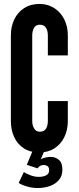

<svg xmlns="http://www.w3.org/2000/svg" viewBox="-20 -763 398 971"><path d="M179 8Q133 8 100.8 -12.8Q68.5 -33.5 51.8 -69.5Q35 -105.5 35 -151V-584Q35 -629 52.2 -665Q69.5 -701 102 -722Q134.5 -743 179 -743Q212.5 -743 239 -730.5Q265.5 -718 284.2 -696.2Q303 -674.5 313 -645.8Q323 -617 323 -584V-483H222V-584Q222 -607 212.5 -622.5Q203 -638 181 -638Q161 -638 152 -622Q143 -606 143 -584V-151Q143 -129 152.8 -113Q162.5 -97 181 -97Q203.5 -97 212.8 -112.5Q222 -128 222 -151V-252H323V-151Q323 -106 305.5 -70Q288 -34 255.8 -13Q223.5 8 179 8ZM237.5 30.5Q259.5 30.5 277.5 45.2Q295.5 60 295.5 95Q295.5 127.5 277.2 148.2Q259 169 230.2 178.5Q201.5 188 170 188Q143 188 115.2 179.8Q87.5 171.5 74.5 162L100.5 107Q109.5 113.5 131.8 122.5Q154 131.5 175.5 131.5Q197.5 131.5 213 124Q228.5 116.5 228.5 98Q228.5 82.5 220.2 77Q212 71.5 202.5 71.5Q180 71.5 170 88.5L115.5 70.5L145 0H204.5L181 54H176.5Q180.5 43 199 36.8Q217.5 30.5 237.5 30.5Z"/></svg>

Font: League Gothic
Style: Regular
Weight: 400
Designer: The League of Moveable Type
Version: Version 2.001